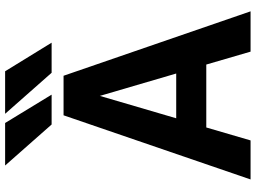

<svg xmlns="http://www.w3.org/2000/svg" viewBox="-145 -857 1004 754"><g transform="rotate(-90 357.0 -480.0)"><path d="M269.5 -290H445.3L357.4 -589.8ZM29.3 2 281.2 -732.4H436.5L689.5 2H531.2L480.5 -171.9H233.4L182.6 2ZM454.1 -961.9 566.4 -779.3H448.2L287.1 -961.9ZM251 -961.9 362.3 -779.3H245.1L84 -961.9Z"/></g></svg>

Font: Nasu
Style: Bold
Weight: 700
Designer: Ryoko NISHIZUKA (kana &amp; ideographs); Paul D. Hunt (Latin, Greek &amp; Cyrillic); Wenlong ZHANG (bopomofo); Sandoll C
Version: Version 2014.1215